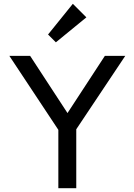

<svg xmlns="http://www.w3.org/2000/svg" viewBox="-20 -987 705 1007"><path d="M286 0H380V-309L637 -694H530L334 -394L138 -694H29L286 -306ZM232 -806 273 -765 433 -896 362 -967Z"/></svg>

Font: MV Cash
Style: Regular
Weight: 400
Designer: Rodrigo Fuenzalida
Foundry: fragTYPE
Version: Version 1.100;Glyphs 3.1.2 (3151)